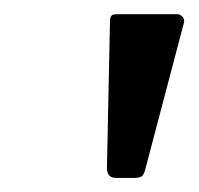

<svg xmlns="http://www.w3.org/2000/svg" viewBox="-20 -762 280 270"><path d="M184.3 -523.9Q182.4 -516.6 179.5 -514.2Q176.5 -511.8 167.9 -511.8H143.3Q136.3 -511.8 133.2 -515.7Q130.1 -519.6 130.4 -526.1L134.7 -734Q135.4 -739.2 137.6 -740.6Q139.8 -742 143.5 -742H229Q233.7 -742 236.8 -738.3Q239.9 -734.7 238.6 -729.8Z"/></svg>

Font: Libre Franklin Thin
Style: Italic
Weight: 100
Italic angle: -8°
Designer: Pablo Impallari, Rodrigo Fuenzalida, Nhung Nguyen
Foundry: Impallari Type
Version: Version 3.000